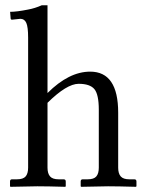

<svg xmlns="http://www.w3.org/2000/svg" viewBox="-20 -718 558 740"><path d="M163.1 -697.8V-359.4Q245.6 -441.9 327.6 -441.9Q435.5 -441.9 435.5 -283.7V-71.8Q435.5 -49.3 445.3 -38.1Q455.1 -26.9 478.5 -26.9H497.6Q505.9 -26.9 505.9 -18.6V0L503.9 2Q435.5 0 396.5 0L293 2L291 0V-18.6Q291 -26.9 298.8 -26.9H317.9Q341.8 -26.9 351.3 -38.1Q360.8 -49.3 360.8 -71.8V-294.9Q360.8 -354 343.8 -374.5Q326.7 -395 283.2 -395Q237.3 -395 163.1 -321.8V-71.8Q163.1 -49.3 172.9 -38.1Q182.6 -26.9 206.1 -26.9H225.1Q233.4 -26.9 233.4 -18.6V0L231.4 2Q163.1 0 124 0L20.5 2L18.6 0V-18.6Q18.6 -26.9 26.4 -26.9H45.4Q69.3 -26.9 78.9 -38.1Q88.4 -49.3 88.4 -71.8V-572.8Q88.4 -614.3 81.3 -629.9Q74.2 -645.5 58.6 -645.5L26.4 -642.1Q21 -642.1 21 -647L19 -672.4Q44.4 -672.4 88.4 -681.2Q114.7 -686 141.1 -697.8Z"/></svg>

Font: Libertinage
Style: l
Weight: 400
Designer: OSP
Foundry: OSP
Version: Version 1.0; 2008; OFL relea